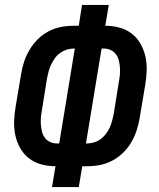

<svg xmlns="http://www.w3.org/2000/svg" viewBox="-20 -755 640 775"><path d="M190 0 204 -84Q174 -84 146.5 -91.5Q119 -99 97.5 -115.5Q76 -132 62 -156.5Q48 -181 42 -208.5Q36 -236 37 -265.5Q38 -295 43 -324L65 -455Q69 -480 77 -505Q85 -530 99 -553.5Q113 -577 132.5 -596.5Q152 -616 176 -628.5Q200 -641 225.5 -646Q251 -651 277 -651H298L311 -735H419L405 -651Q435 -651 462.5 -643.5Q490 -636 511.5 -619.5Q533 -603 547 -578.5Q561 -554 567 -526.5Q573 -499 572 -469.5Q571 -440 566 -411L544 -280Q540 -255 532 -230Q524 -205 510.5 -181.5Q497 -158 477 -138.5Q457 -119 433 -106.5Q409 -94 383.5 -89Q358 -84 332 -84H312L298 0ZM209 -176H219L282 -559H277Q263 -559 249 -554.5Q235 -550 222.5 -541Q210 -532 201.5 -520Q193 -508 186.5 -494.5Q180 -481 176.5 -467.5Q173 -454 170 -440L149 -309Q146 -294 145 -279.5Q144 -265 145 -251Q146 -237 149.5 -223.5Q153 -210 161 -199Q169 -188 182 -182Q195 -176 209 -176ZM327 -176H332Q346 -176 360.5 -180.5Q375 -185 387 -194Q399 -203 408 -215Q417 -227 423 -240.5Q429 -254 432.5 -267.5Q436 -281 439 -295L460 -426Q463 -441 464 -455.5Q465 -470 464 -484Q463 -498 459.5 -511.5Q456 -525 448 -536Q440 -547 427 -553Q414 -559 400 -559H390Z"/></svg>

Font: Iosevka SS04 SmBd Ex Obl
Style: Regular
Weight: 600
Width: 7
Italic angle: -9°
Monospace: yes
Designer: Belleve Invis
Foundry: Belleve Invis
Version: Version 19.0.0; ttfautohint (v1.8.4)